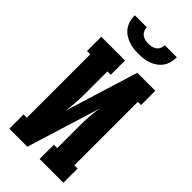

<svg xmlns="http://www.w3.org/2000/svg" viewBox="-293 -1020 1085 1085"><g transform="rotate(45 250.0 -477.5)"><path d="M34 0V-114H60V-621H34V-735H224V-621H197V-441Q197 -404 194.5 -367.5Q192 -331 186 -295L322 -735H466V-621H440V-114H466V0H276V-114H303V-294Q303 -331 305.5 -367.5Q308 -404 314 -440L178 0ZM250 -815Q229 -815 208.5 -817.5Q188 -820 168.5 -827.5Q149 -835 132 -847Q115 -859 103.5 -876.5Q92 -894 87 -914Q82 -934 82 -955H178Q178 -942 183.5 -929.5Q189 -917 199.5 -909Q210 -901 223.5 -898Q237 -895 250 -895Q263 -895 276.5 -898Q290 -901 300.5 -909Q311 -917 316.5 -929.5Q322 -942 322 -955H418Q418 -934 413 -914Q408 -894 396.5 -876.5Q385 -859 368 -847Q351 -835 331.5 -827.5Q312 -820 291.5 -817.5Q271 -815 250 -815Z"/></g></svg>

Font: Iosevka Curly Slab Heavy
Style: Regular
Weight: 900
Monospace: yes
Designer: Belleve Invis
Foundry: Belleve Invis
Version: Version 22.1.2; ttfautohint (v1.8.4)